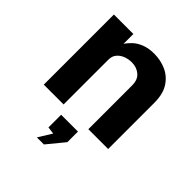

<svg xmlns="http://www.w3.org/2000/svg" viewBox="-204 -651 1001 1001"><g transform="rotate(45 296.5 -151.0)"><path d="M62.5 0V-517H206V-444Q218 -463 237.2 -480.8Q256.5 -498.5 286 -510Q315.5 -521.5 356 -521.5Q403.5 -521.5 444.8 -503Q486 -484.5 511.5 -444.8Q537 -405 537 -341V0H391V-323Q391 -365 366 -386Q341 -407 305 -407Q281 -407 258.8 -398.5Q236.5 -390 222.5 -373Q208.5 -356 208.5 -331V0ZM231.5 220 277.5 145.5 237.5 140.5V47H361.5V125L283.5 220Z"/></g></svg>

Font: Public Sans Thin
Style: Bold
Weight: 700
Version: Version 2.001